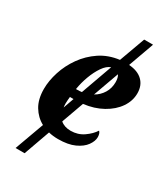

<svg xmlns="http://www.w3.org/2000/svg" viewBox="-214 -803 930 1068"><g transform="rotate(30 251.5 -269.0)"><path d="M68 171 136 -16Q93 -39 66.5 -83Q40 -127 40 -193Q40 -245 58.5 -303Q77 -361 113.5 -412.5Q150 -464 203 -499.5Q256 -535 326 -544L386 -709H443L384 -545Q441 -541 472 -511Q503 -481 503 -431Q503 -382 473.5 -339Q444 -296 391 -266.5Q338 -237 270 -229L219 -87Q244 -65 285 -65Q331 -65 367 -90Q403 -115 422 -145Q434 -134 434 -109Q434 -84 414 -56Q394 -28 352.5 -9Q311 10 247 10Q215 10 186 3L126 171ZM203 -281Q218 -281 232 -283L304 -484Q278 -475 256 -443Q234 -411 218 -368Q202 -325 195 -281ZM367 -424Q367 -453 356 -469L297 -305Q329 -323 348 -354Q367 -385 367 -424ZM185 -183Q185 -170 187 -158L211 -226H188Q187 -216 186 -205Q185 -194 185 -183Z"/></g></svg>

Font: Noto Serif SemiCondensed
Style: Bold Italic
Weight: 700
Width: 4
Italic angle: -12°
Designer: Monotype Design Team
Foundry: Monotype Imaging Inc.
Version: Version 2.014